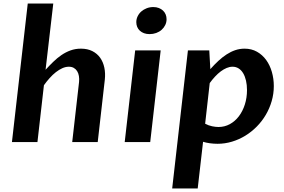

<svg xmlns="http://www.w3.org/2000/svg" viewBox="-20 -802 1604 1084"><path d="M237.3 -408.2Q258.3 -431.2 280.3 -452.6Q302.2 -474.1 326.4 -490.7Q350.6 -507.3 377.9 -517.3Q405.3 -527.3 437 -527.3Q474.1 -527.3 501.5 -513.4Q528.8 -499.5 545.7 -475.6Q562.5 -451.7 569.1 -419.9Q575.7 -388.2 571.8 -352.5L531.7 0H387.7L426.3 -338.9Q428.2 -356.9 425.5 -372.8Q422.9 -388.7 415.5 -400.4Q408.2 -412.1 396.5 -418.7Q384.8 -425.3 368.7 -425.3Q350.6 -425.3 332 -417Q313.5 -408.7 295.4 -394.5Q277.3 -380.4 260.3 -361.3Q243.2 -342.3 228 -320.8L191.4 0H47.4L136.7 -782.2H280.8Z M743.2 -517.6H887.2L828.1 0H684.1ZM824.2 -609.4Q807.1 -609.4 793.2 -614.5Q779.3 -619.6 769.5 -628.7Q759.8 -637.7 754.6 -650.1Q749.5 -662.6 749.5 -676.8Q749.5 -694.3 757.1 -710Q764.6 -725.6 777.6 -737.1Q790.5 -748.5 808.1 -755.4Q825.7 -762.2 845.7 -762.2Q862.8 -762.2 876.7 -756.8Q890.6 -751.5 900.4 -742.2Q910.2 -732.9 915.3 -720.5Q920.4 -708 920.4 -693.4Q920.4 -675.8 912.8 -660.4Q905.3 -645 892.3 -633.5Q879.4 -622.1 861.8 -615.7Q844.2 -609.4 824.2 -609.4Z M1167.5 -411.6Q1189.9 -437 1212.9 -458.3Q1235.8 -479.5 1259.5 -494.9Q1283.2 -510.3 1308.3 -518.8Q1333.5 -527.3 1360.8 -527.3Q1399.9 -527.3 1430.7 -510Q1461.4 -492.7 1482.7 -463.4Q1503.9 -434.1 1514.9 -395.8Q1525.9 -357.4 1525.9 -315.9Q1525.9 -272.5 1513.9 -231.2Q1502 -189.9 1480.7 -153.8Q1459.5 -117.7 1429.9 -87.6Q1400.4 -57.6 1365 -35.9Q1329.6 -14.2 1289.8 -2.2Q1250 9.8 1208.5 9.8Q1186.5 9.8 1165 6.8Q1143.6 3.9 1126.5 -1.5L1096.2 262.2H952.1L1041 -517.6H1161.6ZM1138.2 -103.5Q1157.2 -93.3 1177.5 -89.1Q1197.8 -85 1213.4 -85Q1248 -85 1277.6 -101.1Q1307.1 -117.2 1328.6 -145.5Q1350.1 -173.8 1362.3 -211.9Q1374.5 -250 1374.5 -293.5Q1374.5 -322.8 1368.9 -346.9Q1363.3 -371.1 1352.8 -388.7Q1342.3 -406.2 1327.1 -415.8Q1312 -425.3 1293 -425.3Q1276.4 -425.3 1259.5 -418.2Q1242.7 -411.1 1226.3 -398.9Q1210 -386.7 1194.1 -369.6Q1178.2 -352.5 1164.1 -333Z"/></svg>

Font: Proza Libre
Style: SemiBold Italic
Weight: 600
Designer: Jasper de Waard
Foundry: Jasper de Waard
Version: Version 1.000; ttfautohint (v1.4.1.8-43bc)